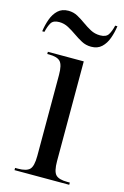

<svg xmlns="http://www.w3.org/2000/svg" viewBox="-135 -784 539 837"><g transform="rotate(15 134.5 -366.0)"><path d="M19 0V-10H32Q70 -10 84.5 -24.5Q99 -39 99 -86V-451Q99 -496 85 -511Q71 -526 34 -526H26V-536H188V-86Q188 -40 202 -25Q216 -10 254 -10H266V0ZM202 -606Q178 -606 158.5 -616.5Q139 -627 120.5 -640Q102 -653 82.5 -663.5Q63 -674 41 -674Q14 -674 4.5 -658Q-5 -642 -11 -616H-21Q-17 -645 -7.5 -671.5Q2 -698 20 -715Q38 -732 67 -732Q90 -732 109 -721.5Q128 -711 146 -698Q164 -685 183.5 -674.5Q203 -664 227 -664Q254 -664 264 -680Q274 -696 280 -722H290Q286 -693 276.5 -666.5Q267 -640 249 -623Q231 -606 202 -606Z"/></g></svg>

Font: Noto Serif Display Condensed
Style: Regular
Weight: 400
Width: 3
Designer: Monotype Design Team
Foundry: Monotype Imaging Inc.
Version: Version 2.009